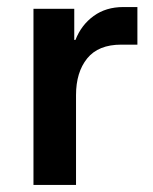

<svg xmlns="http://www.w3.org/2000/svg" viewBox="-20 -525 433 545"><path d="M75 0V-500H190.8V-411.7H194.2Q210.8 -454.2 245.8 -479.6Q280.8 -505 330 -505H370V-398.3H324.2Q259.2 -398.3 227.5 -359.2Q195.8 -320 195.8 -255V0Z"/></svg>

Font: Funnel Sans SemiBold
Style: Regular
Weight: 600
Designer: NORD ID, Kristian Moeller
Foundry: Dicotype
Version: Version 1.000